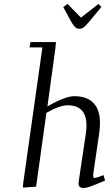

<svg xmlns="http://www.w3.org/2000/svg" viewBox="-20 -941 563 968"><path d="M95.2 4.9 97.2 -19 193.8 -702.1H128.9L133.8 -729H262.2L259.8 -702.1L219.2 -404.8Q309.6 -456.1 355 -456.1Q417.5 -456.1 450.7 -422.1Q483.9 -388.2 483.9 -323.2Q483.9 -294.9 481 -274.9L450.2 -64.9Q447.3 -43.9 457 -43.9Q466.3 -43.9 502 -58.1L509.8 -30.8Q457.5 -8.3 435.5 -0.7Q413.6 6.8 400.9 6.8Q376 6.8 376 -16.1Q376 -19.5 377.9 -33.2L413.1 -270Q416 -291.5 416 -308.1Q416 -410.2 320.8 -410.2Q280.8 -410.2 213.9 -372.1L162.1 0ZM298.8 -905.8 320.8 -920.9 388.2 -852.1 476.1 -920.9 491.2 -905.8 428.2 -830.1Q411.6 -810.5 402.3 -803.2Q393.1 -795.9 380.9 -795.9Q367.7 -795.9 359.6 -803.2Q351.6 -810.5 339.8 -830.1Z"/></svg>

Font: Dehuti
Style: Italic
Weight: 400
Version: Version 1.2